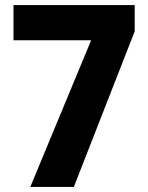

<svg xmlns="http://www.w3.org/2000/svg" viewBox="-20 -734 583 754"><path d="M99 0 338 -576H33V-714H509V-611L270 0Z"/></svg>

Font: Noto Sans Ethiopic SemiCondensed ExtraBold
Style: Regular
Weight: 800
Width: 4
Designer: Monotype Design Team
Foundry: Monotype Imaging Inc.
Version: Version 2.102; ttfautohint (v1.8.4.7-5d5b)